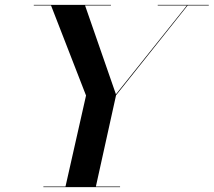

<svg xmlns="http://www.w3.org/2000/svg" viewBox="-20 -770 879 790"><path d="M158.5 -2.5V0H474V-2.5H374.5L457.5 -378L752 -747.5H839V-750H629V-747.5H749L457 -382L330 -747.5H436.5V-750H119V-747.5H190L334 -377L249.5 -2.5Z"/></svg>

Font: Bodoni* 72pt Medium
Style: Italic
Weight: 500
Italic angle: -13°
Version: Version 2.3